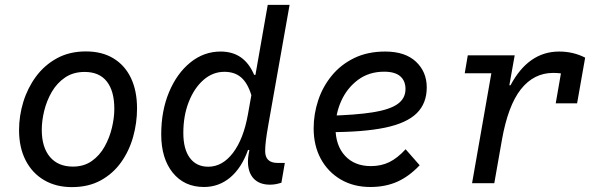

<svg xmlns="http://www.w3.org/2000/svg" viewBox="-20 -750 2440 786"><path d="M274 16Q209.5 16 160.8 -12.5Q112 -41 85 -93.5Q58 -146 58 -217.5Q58 -276 75.5 -333Q93 -390 127.5 -436.8Q162 -483.5 213.2 -511.5Q264.5 -539.5 331.5 -539.5Q397.5 -539.5 444.2 -511.2Q491 -483 516 -430.8Q541 -378.5 541 -306Q541 -247 525 -189.8Q509 -132.5 476 -86Q443 -39.5 392.8 -11.8Q342.5 16 274 16ZM278.5 -68Q323.5 -68 355.8 -90.8Q388 -113.5 408.2 -149.8Q428.5 -186 438.2 -227Q448 -268 448 -304.5Q448 -377.5 417.2 -416.5Q386.5 -455.5 326.5 -455.5Q280 -455.5 246.5 -432.8Q213 -410 192 -373.8Q171 -337.5 161 -296.5Q151 -255.5 151 -219Q151 -147 184.5 -107.5Q218 -68 278.5 -68Z M815 15.5Q734.5 15.5 687.2 -43Q640 -101.5 640 -200Q640 -296 672 -372.8Q704 -449.5 759.2 -494.2Q814.5 -539 883 -539Q932 -539 966 -515.2Q1000 -491.5 1020.5 -443.5H1058.5L1019.5 -408L1076 -730H1165.5L1079 -242Q1071.5 -199.5 1068.5 -174.8Q1065.5 -150 1065.5 -131.5Q1065.5 -83 1116.5 -83H1146L1132 -2Q1121 1.5 1109.5 3.8Q1098 6 1085 6Q1042 6 1018.5 -19Q995 -44 995 -89.5Q995 -102.5 998.2 -121.5Q1001.5 -140.5 1008 -170.5L1033 -129.5L995.5 -136.5Q969 -62.5 922.5 -23.5Q876 15.5 815 15.5ZM832.5 -67.5Q890.5 -67.5 933.8 -124.2Q977 -181 995 -282L1009 -360.5Q993.5 -410.5 967 -433.2Q940.5 -456 898.5 -456Q851 -456 813 -422.8Q775 -389.5 752.8 -333Q730.5 -276.5 730.5 -206Q730.5 -139.5 757.2 -103.5Q784 -67.5 832.5 -67.5Z M1496 15.5Q1427.5 15.5 1375 -15.2Q1322.5 -46 1293.2 -100Q1264 -154 1264 -224.5Q1264 -283 1282.5 -339Q1301 -395 1338 -440.2Q1375 -485.5 1429.8 -512.2Q1484.5 -539 1557 -539Q1638.5 -539 1682.8 -497.5Q1727 -456 1727 -392Q1727 -327 1686 -286.5Q1645 -246 1556.8 -227.5Q1468.5 -209 1326.5 -209L1320 -276Q1436 -279 1506.2 -290.2Q1576.5 -301.5 1608.2 -324.5Q1640 -347.5 1640 -385.5Q1640 -419 1618.5 -437.8Q1597 -456.5 1552.5 -456.5Q1491 -456.5 1446.2 -423.5Q1401.5 -390.5 1377.5 -338Q1353.5 -285.5 1353.5 -226.5Q1353.5 -154.5 1392.5 -112.2Q1431.5 -70 1498.5 -70Q1540 -70 1573.5 -86.2Q1607 -102.5 1640.5 -139L1698 -73.5Q1654.5 -27.5 1606 -6Q1557.5 15.5 1496 15.5Z M1912.5 0 1996 -476 2013.5 -450H1882.5L1895 -523.5H2087L2062.5 -386L2047 -401H2070Q2143.5 -539 2269 -539Q2327 -539 2375.5 -514L2341 -426.5Q2317.5 -440 2295.5 -445.8Q2273.5 -451.5 2244.5 -451.5Q2165.5 -451.5 2112.5 -384.8Q2059.5 -318 2034.5 -176L2003.5 0ZM2255 -327 2285 -499.5 2375.5 -514 2342.5 -327Z"/></svg>

Font: Google Sans Code
Style: Italic
Weight: 400
Italic angle: -10°
Monospace: yes
Designer: Google Sans Code Authors
Foundry: Google LLC
Version: Version 6.000